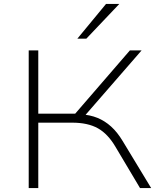

<svg xmlns="http://www.w3.org/2000/svg" viewBox="-20 -963 812 983"><path d="M127 0V-705H176V-381H378L352 -366L645 -705H705L405 -360L392 -378Q441 -375 479 -359.5Q517 -344 549 -315Q581 -286 608 -241L754 0H697L572 -210Q533 -277 481.5 -306Q430 -335 349 -335H176V0ZM376 -765 523 -943H591L422 -765Z"/></svg>

Font: Nunito Sans 10pt Expanded ExtraLight
Style: Regular
Weight: 250
Width: 7
Designer: Vernon Adams
Foundry: Vernon Adams
Version: Version 3.101;gftools[0.9.27]